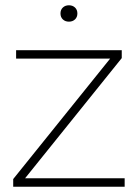

<svg xmlns="http://www.w3.org/2000/svg" viewBox="-20 -707 522 727"><path d="M30 -29 397 -485H41V-517H441V-487L75 -32H452V0H30ZM209 -656Q209 -670 218 -678.5Q227 -687 241 -687Q255 -687 264 -678.5Q273 -670 273 -656Q273 -642 264 -633.5Q255 -625 241 -625Q227 -625 218 -633.5Q209 -642 209 -656Z"/></svg>

Font: Mona Sans VF XLt
Style: Regular
Weight: 200
Designer: Deni Anggara
Foundry: GitHub
Version: Version 2.000;Glyphs 3.2.3 (3260)